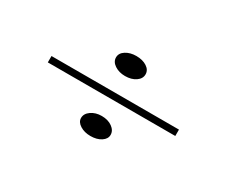

<svg xmlns="http://www.w3.org/2000/svg" viewBox="-59 -587 678 574"><g transform="rotate(30 280.0 -300.0)"><path d="M280 -231Q302 -231 316.5 -220.5Q331 -210 331 -195Q331 -181 316.5 -171.5Q302 -162 280 -162Q259 -162 244 -171.5Q229 -181 229 -195Q229 -210 244 -220.5Q259 -231 280 -231ZM280 -438Q302 -438 316.5 -428.5Q331 -419 331 -404Q331 -389 316.5 -379Q302 -369 280 -369Q259 -369 244 -379Q229 -389 229 -404Q229 -419 244 -428.5Q259 -438 280 -438ZM60 -289V-311H500V-289Z"/></g></svg>

Font: Kalnia SemiExpanded ExtraLight
Style: Regular
Weight: 250
Width: 6
Designer: Frida Medrano
Foundry: Frida Medrano
Version: Version 1.105